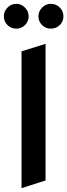

<svg xmlns="http://www.w3.org/2000/svg" viewBox="-32 -961 350 999"><path d="M205 -22 80 18V-694L205 -733ZM117 -876Q117 -849 98 -830.5Q79 -812 53 -812Q26 -812 7 -830.5Q-12 -849 -12 -876Q-12 -902 7 -921.5Q26 -941 53 -941Q79 -941 98 -921.5Q117 -902 117 -876ZM298 -876Q298 -849 279 -830.5Q260 -812 232 -812Q206 -812 187 -830.5Q168 -849 168 -876Q168 -902 187 -921.5Q206 -941 232 -941Q260 -941 279 -922Q298 -903 298 -876Z"/></svg>

Font: Amita
Style: Bold
Weight: 700
Designer: Eduardo Rodriguez Tunni, Modular Infotech, Brian J. Bonislawsky
Foundry: Eduardo Rodriguez Tunni, Modular Infotech, Brian J. Bonislawsky
Version: Version 1.003